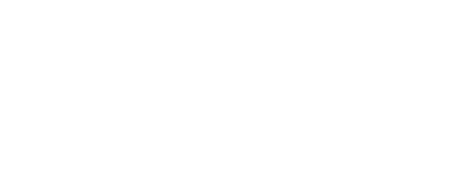

<svg xmlns="http://www.w3.org/2000/svg" viewBox="-11 -57 514 220"><g transform="rotate(-20 246.0 53.0)"><path d="M0 53Z"/></g></svg>

Font: Just Breathe
Style: Obl5
Weight: 400
Foundry: Cannot Into Space Fonts
Version: Version 0.72